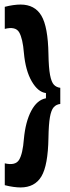

<svg xmlns="http://www.w3.org/2000/svg" viewBox="-20 -727 309 844"><path d="M245 -270Q227 -268 216 -255.5Q205 -243 199.5 -212Q194 -181 193 -121Q191 0 162 48.5Q133 97 70 97Q57 97 38.5 94.5Q20 92 1 87V-9Q48 2 64 -24.5Q80 -51 85 -116Q92 -192 117.5 -240Q143 -288 182 -295V-318Q147 -322 119.5 -369.5Q92 -417 85 -495Q80 -557 64.5 -584.5Q49 -612 1 -600V-697Q20 -702 38 -704.5Q56 -707 70 -707Q133 -707 162 -658Q191 -609 193 -489Q194 -429 200 -397.5Q206 -366 217 -354.5Q228 -343 245 -341Z"/></svg>

Font: Bricolage Grotesque 10pt Condensed SemiBold
Style: Regular
Weight: 600
Width: 3
Designer: Mathieu Triay
Foundry: Atelier Triay
Version: Version 1.000; ttfautohint (v1.8.4.7-5d5b);gftools[0.9.32]